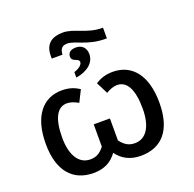

<svg xmlns="http://www.w3.org/2000/svg" viewBox="-152 -1047 1224 1213"><g transform="rotate(-20 460.0 -440.5)"><path d="M394 -891C326 -891 273 -863 273 -778V-760H345C347 -799 363 -816 396 -816C451 -816 513 -761 636 -761H644V-833H637C536 -833 470 -891 394 -891ZM440 -774C404 -774 385 -759 385 -731C385 -695 435 -705 435 -679C435 -662 416 -643 378 -631V-594C457 -607 506 -649 506 -706C506 -747 481 -774 440 -774ZM276 10C347 10 398 -17 434 -68C470 -18 523 10 593 10C737 10 817 -85 817 -266C817 -453 733 -550 605 -550C556 -550 519 -536 488 -516L528 -437C555 -453 579 -462 603 -462C669 -462 705 -395 705 -267C705 -147 661 -78 585 -78C547 -78 519 -92 489 -131V-279H380V-129C350 -91 323 -78 285 -78C211 -78 164 -147 164 -267C164 -395 199 -462 266 -462C289 -462 313 -453 341 -438L380 -516C349 -536 313 -550 264 -550C136 -550 53 -453 53 -266C53 -85 136 10 276 10Z"/></g></svg>

Font: Noto Sans Thai Medium
Style: Regular
Weight: 500
Designer: Monotype Design Team
Foundry: Monotype Imaging Inc.
Version: Version 1.901